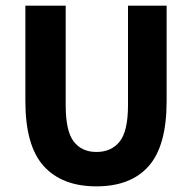

<svg xmlns="http://www.w3.org/2000/svg" viewBox="-20 -650 682 681"><path d="M322 11Q200 11 135 -61Q70 -133 70 -291V-630H213V-277Q213 -185 241.5 -148Q270 -111 322 -111Q375 -111 404.5 -148Q434 -185 434 -277V-630H571V-291Q571 -133 507.5 -61Q444 11 322 11Z"/></svg>

Font: Narnoor ExtraBold
Style: Regular
Weight: 800
Designer: S. Sridhar Murthy
Foundry: SIL International
Version: Version 3.000